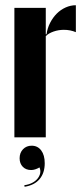

<svg xmlns="http://www.w3.org/2000/svg" viewBox="-20 -525 315 734"><path d="M155 -495V-394H158Q161 -417 171.5 -437.5Q182 -458 197 -473Q212 -488 231 -496.5Q250 -505 270 -505V-402Q249 -411 224 -411Q204 -411 185 -404.5Q166 -398 155 -387V0H35V-495ZM131 115Q114 125 99 125Q79 125 67 112.5Q55 100 55 80Q55 59 68 45.5Q81 32 101 32Q124 32 137.5 50Q151 68 151 99Q151 136 131.5 159.5Q112 183 74 189L73 183Q89 181 102 174.5Q115 168 123 158.5Q131 149 133.5 138Q136 127 131 115Z"/></svg>

Font: Moniqa Black Display
Style: Regular
Weight: 900
Designer: Rajesh Rajput
Foundry: Rajesh Rajput
Version: Version 1.000